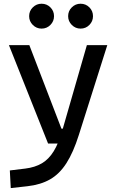

<svg xmlns="http://www.w3.org/2000/svg" viewBox="-20 -755 626 1010"><path d="M36.6 234.4 31.7 141.6 112.8 131.8Q164.1 125.5 200.4 104Q236.8 82.5 262.7 40.3Q288.6 -2 308.1 -70.3L437 -517.6H544.4L395 -45.9Q365.7 46.9 329.3 103.5Q293 160.2 243.4 188.5Q193.8 216.8 124.5 224.6ZM232.9 0 26.9 -517.6H134.3L303.2 -78.1H318.8V0ZM403.8 -604.5Q377 -604.5 357.7 -623.8Q338.4 -643.1 338.4 -669.9Q338.4 -697.3 357.7 -716.3Q377 -735.4 403.8 -735.4Q431.2 -735.4 450.2 -716.3Q469.2 -697.3 469.2 -669.9Q469.2 -643.1 450.2 -623.8Q431.2 -604.5 403.8 -604.5ZM198.7 -604.5Q171.9 -604.5 152.6 -623.8Q133.3 -643.1 133.3 -669.9Q133.3 -697.3 152.6 -716.3Q171.9 -735.4 198.7 -735.4Q226.1 -735.4 245.1 -716.3Q264.2 -697.3 264.2 -669.9Q264.2 -643.1 245.1 -623.8Q226.1 -604.5 198.7 -604.5Z"/></svg>

Font: Cascadia Code PL
Style: Regular
Weight: 400
Monospace: yes
Designer: Aaron Bell
Foundry: Saja Typeworks
Version: Version 2102.003